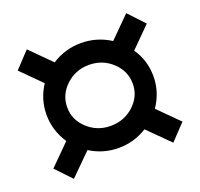

<svg xmlns="http://www.w3.org/2000/svg" viewBox="-115 -768 938 900"><g transform="rotate(-20 354.0 -318.0)"><path d="M575 -174 676 -73 602 5 496 -100Q431 -59 354 -59Q277 -59 212 -100L106 5L32 -73L133 -174Q88 -242 88 -320Q88 -398 131 -463L32 -562L106 -641L208 -539Q275 -582 354 -582Q433 -582 500 -539L602 -641L676 -562L577 -463Q621 -399 621 -320Q621 -241 575 -174ZM354 -169Q422 -169 470 -213.5Q518 -258 518 -320Q518 -383 470 -428Q422 -473 354 -473Q287 -473 239 -428Q191 -383 191 -320Q191 -258 239 -213.5Q287 -169 354 -169Z"/></g></svg>

Font: Montserrat arm Medium
Style: Regular
Weight: 500
Designer: Julieta Ulanovsky
Foundry: Julieta Ulanovsky
Version: Version 6.000;PS 006.000;hotconv 1.0.88;makeotf.lib2.5.64775